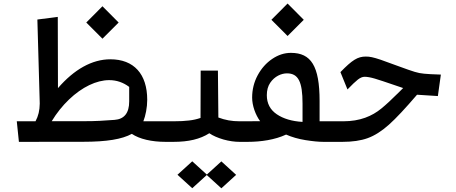

<svg xmlns="http://www.w3.org/2000/svg" viewBox="-20 -773 2533 1066"><path d="M300.8 -679.2 187.5 -664.6 200.7 -198.2C200.2 -159.7 192.9 -128.9 177.2 -99.6H73.2L85 14.6L441.4 14.2C572.8 14.2 657.7 0 711.9 -29.8C754.4 -1 822.3 14.6 898.9 14.6H942.9V-99.6H775.9C788.1 -130.4 797.4 -175.8 797.4 -218.8C797.4 -362.3 723.1 -443.8 592.8 -443.8C491.2 -443.8 391.6 -387.7 301.8 -283.7ZM697.3 -210C697.3 -145.5 669.9 -111.3 615.7 -107.4C586.4 -105 559.1 -103.5 533.7 -102.1C507.8 -100.6 477.1 -100.1 441.4 -100.1H267.1C294.9 -146 327.1 -186 363.3 -220.7C435.5 -289.6 515.6 -328.1 586.4 -328.1C627 -328.1 664.1 -315.4 697.3 -290.5ZM459 -647.9 548.8 -558.1 638.7 -647.9 548.8 -738.3Z M1311 -99.6C1266.1 -99.6 1230 -106.4 1192.4 -120.6L1189.9 -380.9H1094.2L1093.3 -118.2C1073.2 -111.3 1052.2 -106.4 1029.3 -104C1006.3 -101.1 977.5 -99.6 942.9 -99.6H898.9V14.6H942.9C1027.3 14.6 1090.8 -0.5 1142.1 -33.2C1163.1 -19 1189 -7.8 1220.7 1.5C1252.4 10.3 1282.2 14.6 1311 14.6H1355V-99.6ZM1128.4 196.3 1047.4 122.6 965.3 197.3 1047.4 272 1127.9 198.7 1209 272.5 1291 197.8 1209 123Z M1311 14.6H1355C1429.2 14.6 1507.3 2.9 1568.4 -25.9C1600.6 -11.7 1636.2 -1.5 1675.8 4.9C1715.3 11.2 1748.5 14.6 1775.9 14.6H1819.8V-99.6H1754.4V-212.4C1754.4 -406.7 1707 -479.5 1595.2 -479.5C1559.1 -479.5 1524.4 -468.3 1491.2 -445.8C1458 -423.3 1431.2 -393.1 1410.6 -355C1390.1 -316.9 1379.9 -275.4 1379.9 -231C1379.9 -186.5 1398.4 -135.3 1424.3 -100.1L1311 -99.6ZM1659.7 -96.2C1601.1 -99.6 1553.2 -113.8 1516.6 -138.7C1480 -163.6 1461.4 -198.7 1461.4 -244.6C1461.4 -272 1467.8 -294.9 1480 -313C1504.4 -349.6 1542.5 -365.7 1573.2 -365.7C1636.2 -365.7 1659.7 -319.3 1659.7 -197.8ZM1486.8 -663.1 1576.7 -573.2 1666.5 -663.1 1576.7 -753.4Z M1775.4 -99.6V14.6H1881.3C1936.5 14.6 1982.9 7.8 2021 -5.9C2059.1 -19.5 2098.6 -44.4 2139.2 -80.6C2179.7 -116.7 2231.4 -172.4 2295.4 -247.1L2411.1 -239.7L2427.7 -358.9C2383.3 -360.4 2352.5 -361.8 2335 -363.8C2317.4 -365.2 2299.8 -368.7 2282.7 -374C2265.1 -379.4 2234.9 -389.6 2191.4 -405.8C2146.5 -422.4 2113.8 -434.1 2093.3 -441.4C2052.2 -455.1 2033.2 -459 2011.2 -459C1965.8 -459 1935.5 -439.9 1870.1 -372.6L1909.2 -276.4C1934.1 -302.2 1953.6 -320.8 1966.8 -331.1C1980 -341.3 1992.2 -346.7 2004.4 -346.7C2019 -346.7 2038.1 -343.3 2061.5 -336.4C2084.5 -329.6 2121.1 -317.4 2170.9 -300.3L2218.3 -284.2L2196.3 -262.2C2155.8 -221.7 2123 -191.4 2097.2 -170.4C2045.9 -128.4 1979.5 -99.6 1885.7 -99.6Z"/></svg>

Font: SG Kara
Style: Regular
Weight: 400
Designer: Damoon Khanjanzadeh
Version: Version 1.000